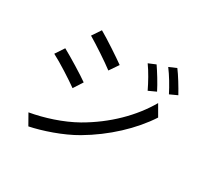

<svg xmlns="http://www.w3.org/2000/svg" viewBox="-168 -1016 1335 1273"><g transform="rotate(30 500.0 -379.5)"><path d="M716 -746 661 -723C694 -677 727 -617 752 -565L809 -591C786 -638 741 -710 716 -746ZM847 -794 791 -770C825 -725 859 -668 886 -615L943 -641C918 -687 874 -759 847 -794ZM289 -761 244 -694C302 -660 411 -588 459 -551L506 -620C463 -651 348 -728 289 -761ZM139 -46 185 35C278 16 416 -30 516 -89C676 -183 814 -312 901 -446L853 -529C772 -388 640 -257 474 -162C373 -105 248 -65 139 -46ZM138 -536 93 -468C154 -437 262 -367 312 -331L357 -401C314 -432 197 -504 138 -536Z"/></g></svg>

Font: Noto Sans HK
Style: Regular
Weight: 400
Designer: Ryoko NISHIZUKA 西塚涼子 (kana, bopomofo & ideographs); Paul D. Hunt (Latin, Greek & Cyrillic); Sandoll Communications 산돌커뮤니
Foundry: Adobe
Version: Version 2.004;hotconv 1.0.118;makeotfexe 2.5.65603